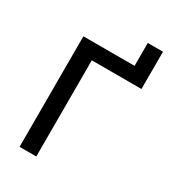

<svg xmlns="http://www.w3.org/2000/svg" viewBox="-206 -968 958 1074"><g transform="rotate(30 273.0 -431.0)"><path d="M425.8 -861.8V-713.9H95.2V0H203.1V-621.1H523.9V-861.8Z"/></g></svg>

Font: Noto Reveo Sans
Style: Regular
Weight: 500
Designer: Monotype Design Team
Foundry: Monotype Imaging Inc.
Version: Version 2.007